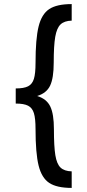

<svg xmlns="http://www.w3.org/2000/svg" viewBox="-20 -820 428 940"><path d="M154 -512Q154 -630 169 -690.5Q184 -751 221 -775.5Q258 -800 331 -800V-719Q295 -718 276.5 -700.5Q258 -683 250.5 -640Q243 -597 243 -513Q243 -438 225.5 -401Q208 -364 162 -350Q208 -336 226 -299Q244 -262 244 -187Q244 -103 251 -60Q258 -17 276.5 0.5Q295 18 331 19V100Q258 100 221 75.5Q184 51 169 -9.5Q154 -70 154 -188Q154 -240 146 -266Q138 -292 117.5 -302.5Q97 -313 57 -313V-387Q97 -387 117.5 -397.5Q138 -408 146 -434Q154 -460 154 -512Z"/></svg>

Font: Oak Sans Medium
Style: Regular
Weight: 500
Designer: Erik Kennedy, Walven
Foundry: Erik Kennedy, Walven
Version: Version 1.000